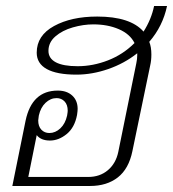

<svg xmlns="http://www.w3.org/2000/svg" viewBox="-20 -618 575 638"><path d="M476 -479Q483 -462 483 -437Q483 -417 479 -400L420 -116Q408 -57 371.5 -28.5Q335 0 279 0H21L65 -217Q86 -317 172 -317Q202 -317 220 -300.5Q238 -284 238 -256Q238 -250 236 -236Q228 -194 201.5 -172.5Q175 -151 146 -151Q116 -151 102 -169L74 -30H273Q312 -30 338.5 -52.5Q365 -75 373 -113L433 -408Q436 -422 436 -434V-441Q393 -407 339.5 -388.5Q286 -370 234 -370Q169 -370 135.5 -388.5Q102 -407 102 -443Q102 -500 159.5 -531.5Q217 -563 303 -563Q413 -563 457 -513Q483 -554 492 -598H535Q521 -531 476 -479ZM427 -475Q412 -505 375 -521Q338 -537 290 -537Q257 -537 222 -527Q187 -517 164 -497Q141 -477 141 -449Q141 -424 165.5 -411Q190 -398 238 -398Q289 -398 339 -417.5Q389 -437 427 -475ZM107 -218Q107 -198 117.5 -187Q128 -176 144 -176Q164 -176 180.5 -191.5Q197 -207 203 -234Q205 -246 205 -250Q205 -270 194.5 -281Q184 -292 168 -292Q148 -292 131.5 -276.5Q115 -261 109 -234Q107 -222 107 -218Z"/></svg>

Font: Trirong ExtraLight
Style: Italic
Weight: 275
Italic angle: -12°
Designer: Katatrad Team
Foundry: CadsonDemak
Version: Version 1.003